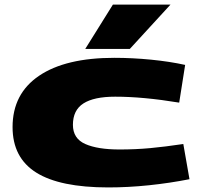

<svg xmlns="http://www.w3.org/2000/svg" viewBox="-20 -810 877 840"><path d="M35 -254Q35 -400 151 -478.5Q267 -557 480 -557Q559 -557 640.5 -549Q722 -541 790 -526L764 -361Q606 -387 484 -387Q391 -387 345 -357.5Q299 -328 299 -264Q299 -204 353 -180Q407 -156 503 -156Q573 -156 637.5 -162Q702 -168 782 -180L809 -26Q723 -9 632 0.5Q541 10 454 10Q242 10 138.5 -55Q35 -120 35 -254ZM353 -596 474 -790H726L548 -596Z"/></svg>

Font: Georama Extra Expanded ExtraBold
Style: Regular
Weight: 800
Width: 8
Designer: Jean-Baptiste Levee
Foundry: Production Type
Version: Version 1.000